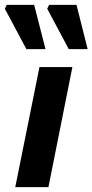

<svg xmlns="http://www.w3.org/2000/svg" viewBox="-49 -773 382 793"><path d="M14 0 114 -496H250L151 0ZM60 -570 -29 -737 -21 -753H92L139 -570ZM235 -570 146 -737 154 -753H267L313 -570Z"/></svg>

Font: Source Sans 3 ExtraLight
Style: Bold Italic
Weight: 700
Italic angle: -11°
Version: Version 3.052;hotconv 1.1.0;makeotfexe 2.6.0